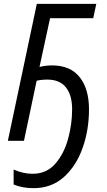

<svg xmlns="http://www.w3.org/2000/svg" viewBox="-20 -734 557 1001"><path d="M155 247Q248 247 312.5 189.5Q377 132 410.5 38Q444 -56 444 -164Q444 -270 395.5 -331.5Q347 -393 251 -393Q220 -393 186 -385L241 -639H466L482 -714H172L21 0H105L171 -313Q194 -319 227 -319Q292 -319 324 -278Q356 -237 356 -165Q356 -86 334.5 -8.5Q313 69 267.5 120.5Q222 172 150 172Q101 172 51 150V228Q97 247 155 247Z"/></svg>

Font: Noto Sans UI SemiCondensed
Style: Italic
Weight: 400
Width: 4
Italic angle: -12°
Designer: Monotype Design Team
Foundry: Monotype Imaging Inc.
Version: Version 1.901